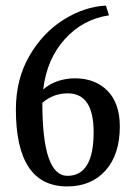

<svg xmlns="http://www.w3.org/2000/svg" viewBox="-20 -656 480 689"><path d="M410 -202Q410 -102 359 -44.5Q308 13 221 13Q37 13 37 -263Q37 -372 85.5 -455.5Q134 -539 208.5 -585.5Q283 -632 360 -636L371 -601Q277 -587 212.5 -515.5Q148 -444 135 -335Q159 -356 189 -365.5Q219 -375 248 -375Q322 -375 366 -330Q410 -285 410 -202ZM316 -182Q316 -321 223 -321Q171 -321 132 -287V-285Q132 -25 222 -25Q316 -25 316 -182Z"/></svg>

Font: Gupter Medium
Style: Regular
Weight: 500
Designer: Octavio Pardo
Version: Version 1.000